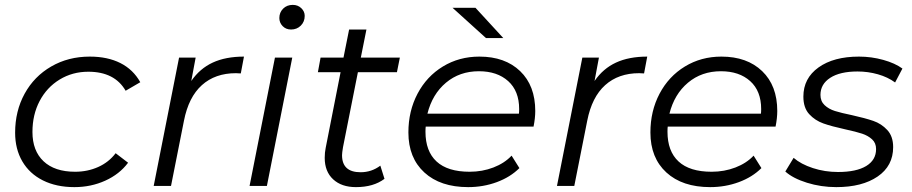

<svg xmlns="http://www.w3.org/2000/svg" viewBox="-20 -762 3737 787"><path d="M42 -218Q42 -307 81 -378Q120 -449 190 -489.5Q260 -530 348 -530Q421 -530 473.5 -503.5Q526 -477 555 -425L495 -390Q450 -468 342 -468Q277 -468 224.5 -436Q172 -404 142.5 -348Q113 -292 113 -221Q113 -144 158.5 -101Q204 -58 288 -58Q339 -58 382.5 -77.5Q426 -97 454 -134L505 -95Q470 -48 411.5 -21.5Q353 5 285 5Q211 5 156 -22.5Q101 -50 71.5 -100.5Q42 -151 42 -218Z M980 -530 967 -461 947 -462Q862 -462 807.5 -413Q753 -364 734 -267L681 0H610L714 -526H782L764 -430Q799 -481 852 -505.5Q905 -530 980 -530Z M1107 -526H1178L1074 0H1003ZM1125 -688Q1125 -711 1140.5 -726.5Q1156 -742 1180 -742Q1201 -742 1215 -728.5Q1229 -715 1229 -697Q1229 -673 1213 -657Q1197 -641 1173 -641Q1152 -641 1138.5 -655Q1125 -669 1125 -688Z M1386 -159Q1382 -135 1382 -126Q1382 -56 1458 -56Q1503 -56 1539 -83L1556 -29Q1511 5 1439 5Q1380 5 1345.5 -27Q1311 -59 1311 -115Q1311 -137 1315 -156L1376 -466H1283L1294 -526H1388L1411 -641H1482L1459 -526H1619L1607 -466H1447Z M1725 -243Q1724 -236 1724 -222Q1724 -142 1769.5 -100Q1815 -58 1905 -58Q1957 -58 2002.5 -75.5Q2048 -93 2077 -124L2109 -73Q2072 -36 2016.5 -15.5Q1961 5 1899 5Q1785 5 1719.5 -55Q1654 -115 1654 -219Q1654 -307 1691.5 -378Q1729 -449 1795.5 -489.5Q1862 -530 1945 -530Q2050 -530 2112 -470.5Q2174 -411 2174 -307Q2174 -278 2167 -243ZM1732 -296H2107Q2108 -303 2108 -315Q2108 -389 2063 -429.5Q2018 -470 1943 -470Q1864 -470 1808 -423Q1752 -376 1732 -296ZM1835 -730H1929L2043 -606H1972Z M2633 -530 2620 -461 2600 -462Q2515 -462 2460.5 -413Q2406 -364 2387 -267L2334 0H2263L2367 -526H2435L2417 -430Q2452 -481 2505 -505.5Q2558 -530 2633 -530Z M2717 -243Q2716 -236 2716 -222Q2716 -142 2761.5 -100Q2807 -58 2897 -58Q2949 -58 2994.5 -75.5Q3040 -93 3069 -124L3101 -73Q3064 -36 3008.5 -15.5Q2953 5 2891 5Q2777 5 2711.5 -55Q2646 -115 2646 -219Q2646 -307 2683.5 -378Q2721 -449 2787.5 -489.5Q2854 -530 2937 -530Q3042 -530 3104 -470.5Q3166 -411 3166 -307Q3166 -278 3159 -243ZM2724 -296H3099Q3100 -303 3100 -315Q3100 -389 3055 -429.5Q3010 -470 2935 -470Q2856 -470 2800 -423Q2744 -376 2724 -296Z M3199 -59 3233 -115Q3263 -89 3312 -73Q3361 -57 3415 -57Q3490 -57 3530.5 -81.5Q3571 -106 3571 -151Q3571 -176 3554.5 -191Q3538 -206 3514 -214Q3490 -222 3444 -232Q3389 -244 3355 -256Q3321 -268 3297 -294Q3273 -320 3273 -366Q3273 -441 3335 -485.5Q3397 -530 3501 -530Q3552 -530 3600.5 -516.5Q3649 -503 3679 -481L3649 -424Q3619 -446 3578.5 -457.5Q3538 -469 3495 -469Q3423 -469 3383 -443Q3343 -417 3343 -373Q3343 -347 3360 -331Q3377 -315 3402.5 -307Q3428 -299 3472 -290Q3526 -278 3559.5 -266.5Q3593 -255 3617 -229Q3641 -203 3641 -159Q3641 -82 3577.5 -38.5Q3514 5 3408 5Q3345 5 3287.5 -13Q3230 -31 3199 -59Z"/></svg>

Font: Idrija
Style: Italic
Weight: 400
Italic angle: -11.3°
Designer: Julieta Ulanovsky
Foundry: Julieta Ulanovsky
Version: Version 7.200